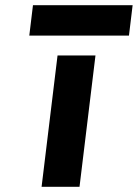

<svg xmlns="http://www.w3.org/2000/svg" viewBox="-20 -704 527 734"><path d="M487 -684H106L92 -568H473ZM284 10 345 -492H200L139 10Z"/></svg>

Font: Bluebird
Style: SfBdObl
Weight: 700
Designer: Jasper
Foundry: Cannot Into Space Fonts
Version: Version 0.98